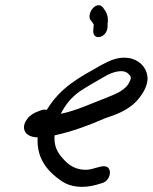

<svg xmlns="http://www.w3.org/2000/svg" viewBox="-20 -744 588 739"><path d="M88 -225C98 -218 111 -216 125 -215C119 -127 173 -77 217 -47C250 -24 300 -18 352 -33C359 -35 364 -37 372 -39C410 -48 418 -114 369 -103L349 -98C338 -95 329 -92 319 -91C273 -87 243 -109 221 -135C201 -157 187 -182 190 -223C256 -237 323 -262 385 -289C425 -302 471 -319 504 -353C525 -376 553 -414 547 -453C542 -487 513 -516 473 -521C431 -527 395 -507 367 -492C286 -446 214 -410 160 -321C156 -322 148 -323 139 -320L126 -315C112 -310 96 -301 86 -288C64 -260 71 -236 88 -225ZM288 -393C317 -412 350 -431 382 -449C412 -467 454 -480 474 -460C484 -450 487 -446 479 -430C464 -396 425 -382 385 -366C330 -345 273 -318 214 -306C233 -344 258 -372 288 -393ZM328 -667H329L336 -657C343 -645 341 -653 340 -641L339 -628C335 -586 390 -596 394 -639V-651C398 -677 392 -691 384 -705H383L376 -716H375C372 -720 367 -724 360 -724C345 -724 330 -708 326 -691C323 -680 325 -672 328 -667Z"/></svg>

Font: Stray Cat
Style: ExBdCnObl
Weight: 800
Version: Version 1.0